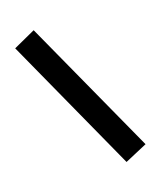

<svg xmlns="http://www.w3.org/2000/svg" viewBox="-139 -804 776 928"><g transform="rotate(-20 249.0 -340.0)"><path d="M465.8 -13.2 350.1 36.1 32.2 -664.1 146 -715.8Z"/></g></svg>

Font: TitilliumWeb-Bold
Style: Bold
Weight: 700
Version: Version 1.001;PS 57.000;hotconv 1.0.70;makeotf.lib2.5.55311